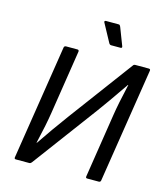

<svg xmlns="http://www.w3.org/2000/svg" viewBox="-122 -936 891 1029"><g transform="rotate(15 323.0 -421.0)"><path d="M397.9 -723.1Q389.6 -723.1 384.8 -732.9L331.1 -832Q328.6 -835.9 330.8 -838.9Q333 -841.8 337.9 -841.8H407.2Q412.1 -841.8 414.3 -839.6Q416.5 -837.4 418.9 -832L457 -732.9Q460.4 -723.1 449.2 -723.1ZM63 0Q53.7 0 55.2 -9.8L154.8 -645Q156.2 -654.8 167 -654.8H230Q233.9 -654.8 236.1 -652.1Q238.3 -649.4 237.8 -645L183.1 -293.9Q172.4 -223.1 147 -115.2H148.9Q208 -203.1 275.9 -294.9L538.1 -647.9Q542 -654.8 550.8 -654.8H625Q635.3 -654.8 633.8 -645L534.2 -9.8Q532.7 0 522.9 0H459Q449.7 0 451.2 -9.8L506.8 -367.2Q515.6 -425.8 542 -541H540Q458.5 -421.9 417 -366.2L149.9 -6.8Q144.5 0 137.2 0Z"/></g></svg>

Font: Sofia Sans
Style: Italic
Weight: 400
Italic angle: -9°
Designer: Botio Nikoltchev, Ani Petrova
Foundry: lettersoup
Version: Version 4.100